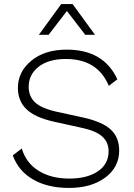

<svg xmlns="http://www.w3.org/2000/svg" viewBox="-20 -914 659 944"><path d="M447 -743H399L309 -860L219 -743H171L281 -894H337ZM308 -670Q490 -670 557 -524L515 -492Q460 -624 304 -624Q218 -624 169.5 -585.5Q121 -547 121 -488Q121 -440 152.5 -410.5Q184 -381 261 -364L390 -336Q484 -315 525 -276.5Q566 -238 566 -174Q566 -92 497.5 -41Q429 10 319 10Q214 10 142 -32Q70 -74 43 -150L87 -184Q108 -113 169.5 -74.5Q231 -36 321 -36Q408 -36 461 -71.5Q514 -107 514 -171Q514 -214 483 -242.5Q452 -271 380 -286L244 -316Q151 -337 109.5 -377.5Q68 -418 68 -482Q68 -561 134 -615.5Q200 -670 308 -670Z"/></svg>

Font: Elaine Sans Light
Style: Regular
Weight: 300
Designer: Wei Huang
Foundry: Wei Huang
Version: Version 2.001;December 24, 2019;FontCreator 12.0.0.2547 64-b